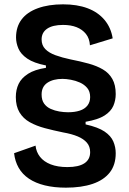

<svg xmlns="http://www.w3.org/2000/svg" viewBox="-20 -695 597 886"><path d="M284 171Q230 171 187 160.5Q144 150 113.5 129.5Q83 109 66 79Q49 49 45 12L144 -23Q147 6 164.5 28.5Q182 51 214 63.5Q246 76 291 76Q343 76 369.5 58.5Q396 41 396 7Q396 -19 381 -36.5Q366 -54 338.5 -65.5Q311 -77 271 -84Q227 -93 187.5 -103.5Q148 -114 117.5 -131Q87 -148 70 -176.5Q53 -205 53 -247Q53 -281 66 -308Q79 -335 109.5 -354.5Q140 -374 192 -382V-393Q136 -404 106 -424.5Q76 -445 65 -471Q54 -497 54 -522Q54 -571 79.5 -605Q105 -639 154.5 -657Q204 -675 271 -675Q336 -675 384 -657Q432 -639 462 -603.5Q492 -568 500 -518L395 -486Q393 -518 376.5 -538.5Q360 -559 333.5 -569.5Q307 -580 271 -580Q223 -580 197.5 -562.5Q172 -545 172 -513Q172 -486 189 -468.5Q206 -451 236.5 -440Q267 -429 305 -421Q351 -412 389 -401.5Q427 -391 455 -374.5Q483 -358 498.5 -330.5Q514 -303 514 -261Q514 -232 503 -206.5Q492 -181 462.5 -162Q433 -143 375 -133V-121Q433 -108 462.5 -88Q492 -68 503 -42Q514 -16 514 12Q514 66 486.5 101Q459 136 407.5 153.5Q356 171 284 171ZM294 -177Q325 -177 348 -184.5Q371 -192 383.5 -208Q396 -224 396 -247Q396 -273 382.5 -289Q369 -305 349 -314Q329 -323 307 -327Q285 -331 269 -331Q225 -331 198.5 -313Q172 -295 172 -259Q172 -233 183.5 -217Q195 -201 214 -192.5Q233 -184 254 -180.5Q275 -177 294 -177Z"/></svg>

Font: Bricolage Grotesque 20pt SemiBold
Style: Regular
Weight: 600
Version: Version 1.001;gftools[0.9.33.dev8+g029e19f]